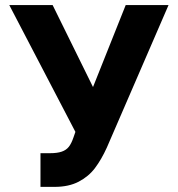

<svg xmlns="http://www.w3.org/2000/svg" viewBox="-20 -727 701 757"><path d="M139.6 -123H176.8Q206.1 -123 223.6 -129.2Q241.2 -135.3 251.5 -148.4Q261.7 -161.6 269.5 -184.6L277.3 -207L16.6 -707H187.5L346.7 -383.8L475.6 -707H644.5L401.4 -145.5Q379.9 -98.1 354.7 -64.7Q329.6 -31.2 290.3 -10.7Q251 9.8 195.3 9.8H139.6Z"/></svg>

Font: Pretendard JP ExtraBold
Style: Regular
Weight: 800
Designer: Base glyphs from Inter by Rasmus Andersson; Hangeul glyphs from Noto Sans CJK(Source Han Sans) by Jang Soo-young and Kan
Foundry: Kil Hyung-jin
Version: Version 1.309